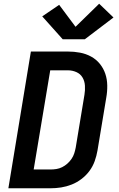

<svg xmlns="http://www.w3.org/2000/svg" viewBox="-20 -1012 640 1032"><path d="M25 0 146 -735H345Q378 -735 410 -729Q442 -723 469.5 -708Q497 -693 516.5 -669Q536 -645 546 -615.5Q556 -586 556.5 -552.5Q557 -519 551 -486L504 -203Q499 -174 489 -146Q479 -118 461 -93.5Q443 -69 418 -50Q393 -31 365 -20Q337 -9 308.5 -4.5Q280 0 251 0ZM161 -101H251Q267 -101 283 -103.5Q299 -106 314 -113.5Q329 -121 342 -132.5Q355 -144 364.5 -158Q374 -172 379 -187.5Q384 -203 387 -219L434 -503Q438 -527 436.5 -551.5Q435 -576 423.5 -595.5Q412 -615 390.5 -624.5Q369 -634 345 -634H250ZM317 -801 207 -924 298 -986 386 -868 513 -992 590 -918 436 -801Z"/></svg>

Font: Iosevka Curly Extended Oblique
Style: Bold
Weight: 700
Width: 7
Italic angle: -9°
Monospace: yes
Designer: Belleve Invis
Foundry: Belleve Invis
Version: Version 11.1.0; ttfautohint (v1.8.3)